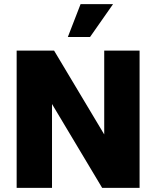

<svg xmlns="http://www.w3.org/2000/svg" viewBox="-20 -914 760 934"><path d="M61 0V-668H243L487 -260V-668H659V0H477L233 -408V0ZM310 -734 372 -894H530L418 -734Z"/></svg>

Font: Gantari ExtraBold
Style: Regular
Weight: 800
Version: Version 1.000